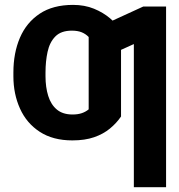

<svg xmlns="http://www.w3.org/2000/svg" viewBox="-20 -573 745 797"><path d="M281.2 -97.7Q303.2 -97.7 319.6 -103.3Q335.9 -108.9 348.1 -119.1V-294.9H482.4V-89.4Q463.4 -61.5 436 -39.1Q408.7 -16.6 370.6 -3.4Q332.5 9.8 280.3 9.8Q199.7 9.8 145 -25.9Q90.3 -61.5 63 -122.3Q35.6 -183.1 35.6 -256.3V-272Q35.6 -353 62.7 -416.3Q89.8 -479.5 144.8 -516.1Q199.7 -552.7 283.2 -552.7Q331.1 -552.7 369.9 -536.9Q408.7 -521 437.3 -496.6Q465.8 -472.2 482.4 -445.8V-268.1L348.1 -275.4V-419.4Q335.9 -432.1 319.1 -439Q302.2 -445.8 278.3 -445.8Q233.4 -445.8 209.7 -421.6Q186 -397.5 177.5 -357.9Q168.9 -318.4 168.9 -272V-256.3Q168.9 -210.9 180.2 -174.8Q191.4 -138.7 216.1 -118.2Q240.7 -97.7 281.2 -97.7ZM669.4 -545.9V204.1H535.6V-390.1L422.4 -338.9V-476.1L574.7 -545.9Z"/></svg>

Font: V-Inter
Style: SemiBold-600
Weight: 600
Designer: Rasmus Andersson
Foundry: rsms
Version: Version 4.000;git-4146feb